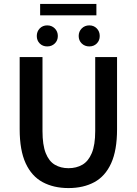

<svg xmlns="http://www.w3.org/2000/svg" viewBox="-20 -944 695 976"><path d="M328 12Q253 12 197 -18Q141 -48 110.5 -114Q80 -180 80 -287V-654H196V-278Q196 -207 212.5 -165.5Q229 -124 259 -106.5Q289 -89 328 -89Q368 -89 398.5 -106.5Q429 -124 446.5 -165.5Q464 -207 464 -278V-654H575V-287Q575 -180 545 -114Q515 -48 459.5 -18Q404 12 328 12ZM220 -708Q197 -708 182 -723Q167 -738 167 -761Q167 -784 182 -799.5Q197 -815 220 -815Q243 -815 258.5 -799.5Q274 -784 274 -761Q274 -738 258.5 -723Q243 -708 220 -708ZM184 -866V-924H470V-866ZM434 -708Q411 -708 395.5 -723Q380 -738 380 -761Q380 -784 395.5 -799.5Q411 -815 434 -815Q457 -815 472 -799.5Q487 -784 487 -761Q487 -738 472 -723Q457 -708 434 -708Z"/></svg>

Font: Source Sans Pro SemiBold
Style: Regular
Weight: 600
Designer: Paul D. Hunt
Foundry: Adobe Systems Incorporated
Version: Version 2.045;hotconv 1.0.109;makeotfexe 2.5.65596